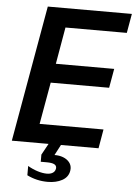

<svg xmlns="http://www.w3.org/2000/svg" viewBox="-61 -771 722 1018"><g transform="rotate(5 300.0 -262.0)"><path d="M151.5 -725H599L581 -622.5H254.5L220.5 -426.5H531L513 -324.5H202L162.5 -101.5H502.5L485 0H285L255.5 56Q281 55.5 301.8 63.5Q322.5 71.5 334.8 86.5Q347 101.5 347 121Q347 125 346 132Q340.5 166 308.5 183.5Q276.5 201 231.5 201Q172.5 201 121.5 175.5V126Q148 141.5 174.8 149.8Q201.5 158 223.5 158Q242.5 158 254.8 150.2Q267 142.5 269.5 128Q270 126.5 270 123Q270 110.5 257.5 104.2Q245 98 217 98H186V60L219 0H23.5Z"/></g></svg>

Font: JuliaMono SemiBold
Style: Italic
Weight: 600
Italic angle: -9°
Monospace: yes
Designer: cormullion
Foundry: corm
Version: Version 0.056; ttfautohint (v1.8.4)